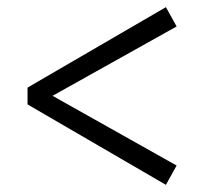

<svg xmlns="http://www.w3.org/2000/svg" viewBox="-20 -598 571 537"><path d="M57 -306V-353L444 -578L474 -524L127 -330L474 -135L444 -81Z"/></svg>

Font: Source Serif Pro
Style: Regular
Weight: 400
Designer: Frank Grießhammer
Foundry: Adobe Systems Incorporated
Version: Version 3.001;hotconv 1.0.111;makeotfexe 2.5.65597